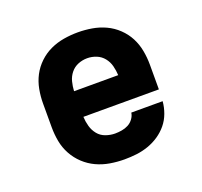

<svg xmlns="http://www.w3.org/2000/svg" viewBox="-99 -640 798 760"><g transform="rotate(-20 300.0 -260.0)"><path d="M303 8Q273 8 243 3Q213 -2 186 -14.5Q159 -27 137 -47.5Q115 -68 100.5 -94.5Q86 -121 80.5 -150.5Q75 -180 75 -210V-310Q75 -340 80.5 -369.5Q86 -399 99.5 -425Q113 -451 135 -472Q157 -493 184 -505.5Q211 -518 240.5 -523Q270 -528 300 -528Q330 -528 359.5 -523Q389 -518 416 -505.5Q443 -493 465 -472Q487 -451 500.5 -425Q514 -399 519.5 -369.5Q525 -340 525 -310V-206H207Q208 -185 213.5 -165.5Q219 -146 231.5 -130.5Q244 -115 263.5 -108Q283 -101 303 -101Q317 -101 331.5 -103.5Q346 -106 358.5 -112.5Q371 -119 380 -131Q389 -143 391 -157H523Q521 -132 512 -107.5Q503 -83 487 -63.5Q471 -44 449.5 -29.5Q428 -15 403.5 -6.5Q379 2 354 5Q329 8 303 8ZM207 -314H393Q392 -334 387 -353.5Q382 -373 369.5 -388.5Q357 -404 338.5 -411.5Q320 -419 300 -419Q280 -419 261.5 -411.5Q243 -404 230.5 -388.5Q218 -373 213 -353.5Q208 -334 207 -314Z"/></g></svg>

Font: Iosevka Etoile Heavy
Style: Regular
Weight: 900
Designer: Belleve Invis
Foundry: Belleve Invis
Version: Version 22.1.2; ttfautohint (v1.8.4)